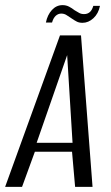

<svg xmlns="http://www.w3.org/2000/svg" viewBox="-43 -729 433 749"><path d="M-23 0 191 -591H273L318 0H250L238 -137H93L43 0ZM100 -172H240L219 -514ZM279 -640Q266 -640 257 -644.5Q248 -649 235 -658Q227 -663 217.5 -669.5Q208 -676 196 -676Q184 -676 174.5 -667.5Q165 -659 160 -641H136Q142 -671 159.5 -690Q177 -709 201 -709Q215 -709 226.5 -703Q238 -697 248 -689Q258 -683 266 -678.5Q274 -674 285 -674Q298 -674 307 -681.5Q316 -689 321 -706H347Q341 -676 321.5 -658Q302 -640 279 -640Z"/></svg>

Font: Alumni Sans
Style: Italic
Weight: 400
Italic angle: -8°
Version: Version 1.016